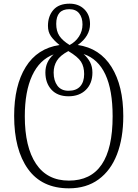

<svg xmlns="http://www.w3.org/2000/svg" viewBox="-20 -785 749 1045"><path d="M57 -154Q57 -319 120 -420.5Q183 -522 304 -540Q274 -564 257.5 -587.5Q241 -611 241 -644Q241 -697 270.5 -731Q300 -765 359 -765Q408 -765 439 -734.5Q470 -704 470 -654Q470 -588 403 -540Q523 -523 587 -420.5Q651 -318 651 -153Q651 -34 617 54.5Q583 143 516.5 191.5Q450 240 355 240Q208 240 132.5 135Q57 30 57 -154ZM429 -652Q429 -689 411 -712Q393 -735 357 -735Q286 -735 286 -655Q286 -616 303 -590Q320 -564 359 -540Q391 -557 410 -586.5Q429 -616 429 -652ZM438 -382Q438 -422 421 -449Q404 -476 352 -507Q307 -483 289.5 -454.5Q272 -426 272 -390Q272 -346 292.5 -318.5Q313 -291 353 -291Q395 -291 416.5 -315Q438 -339 438 -382ZM593 -152Q593 -438 435 -491Q458 -470 470.5 -446Q483 -422 483 -390Q483 -331 447.5 -296Q412 -261 353 -261Q293 -261 260 -297Q227 -333 227 -391Q227 -449 272 -489Q195 -460 155 -373.5Q115 -287 115 -152Q115 15 176 106.5Q237 198 355 198Q593 198 593 -152Z"/></svg>

Font: Noto Serif Georgian Light
Style: Regular
Weight: 300
Designer: Monotype Design team
Foundry: Monotype Imaging Inc.
Version: Version 1.000